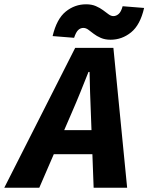

<svg xmlns="http://www.w3.org/2000/svg" viewBox="-66 -874 691 894"><path d="M-46 0 284 -651H462L526 0H370L357 -349Q355 -396 353.5 -442.5Q352 -489 351 -539H346Q327 -491 308 -444Q289 -397 268 -349L117 0ZM117 -156 143 -268H443L418 -156ZM449 -689Q423 -689 403.5 -697.5Q384 -706 370.5 -716.5Q357 -727 345.5 -735.5Q334 -744 322 -744Q309 -744 298.5 -734.5Q288 -725 279 -698L179 -706Q198 -786 240 -820Q282 -854 335 -854Q361 -854 380.5 -845.5Q400 -837 414 -826.5Q428 -816 439.5 -807.5Q451 -799 462 -799Q475 -799 486.5 -809Q498 -819 505 -845L605 -837Q587 -758 544.5 -723.5Q502 -689 449 -689Z"/></svg>

Font: Source Code Pro ExtraBold
Style: Italic
Weight: 800
Italic angle: -11°
Monospace: yes
Designer: Paul D. Hunt, Teo Tuominen
Foundry: Adobe Systems Incorporated
Version: Version 1.016;hotconv 1.0.116;makeotfexe 2.5.65601